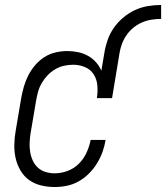

<svg xmlns="http://www.w3.org/2000/svg" viewBox="-20 -743 667 771"><path d="M200 8Q171 8 144.5 1.5Q118 -5 97 -20Q76 -35 62.5 -58Q49 -81 43 -107Q37 -133 37.5 -161.5Q38 -190 43 -218L65 -348Q69 -371 75.5 -394Q82 -417 93 -439Q104 -461 120.5 -480.5Q137 -500 158 -513.5Q179 -527 203 -532.5Q227 -538 250 -538Q272 -538 293.5 -533.5Q315 -529 333 -519Q351 -509 365 -493.5Q379 -478 387 -459L399 -530Q403 -556 412 -582Q421 -608 437 -631Q453 -654 475 -672.5Q497 -691 522 -702.5Q547 -714 573.5 -718.5Q600 -723 627 -723V-667Q608 -667 588.5 -664Q569 -661 550.5 -653Q532 -645 516 -632Q500 -619 488.5 -602.5Q477 -586 470 -567.5Q463 -549 460 -530L430 -349H369Q373 -374 371 -399Q369 -424 356.5 -444Q344 -464 321.5 -473.5Q299 -483 274 -483Q256 -483 237.5 -479Q219 -475 202 -465Q185 -455 171.5 -441Q158 -427 148 -410Q138 -393 133 -375Q128 -357 125 -339L103 -209Q100 -190 99 -171Q98 -152 101 -133.5Q104 -115 111.5 -98.5Q119 -82 132 -70Q145 -58 162.5 -52.5Q180 -47 200 -47Q225 -47 251 -56.5Q277 -66 296.5 -85.5Q316 -105 327.5 -130Q339 -155 344 -181H404Q400 -156 391.5 -132.5Q383 -109 369.5 -87Q356 -65 337 -46Q318 -27 295.5 -14.5Q273 -2 248.5 3Q224 8 200 8Z"/></svg>

Font: Iosevka Slab Light Oblique
Style: Regular
Weight: 300
Italic angle: -9°
Monospace: yes
Designer: Belleve Invis
Foundry: Belleve Invis
Version: Version 11.1.1; ttfautohint (v1.8.3)